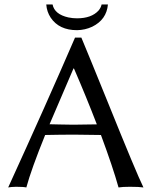

<svg xmlns="http://www.w3.org/2000/svg" viewBox="-20 -824 669 847"><path d="M456.1 -804.2Q450.2 -737.3 386.7 -706.1Q355 -691.4 319.8 -690.9Q240.7 -690.9 203.6 -746.1Q186.5 -772 184.1 -804.2H211.9Q220.7 -760.7 281.7 -747.1Q300.3 -743.2 319.8 -743.2Q383.3 -743.2 414.6 -777.3Q425.3 -790 428.2 -804.2ZM407.2 -275.4Q360.8 -396 306.2 -522H304.2L198.7 -275.9Q211.9 -275.9 242.2 -274.9Q285.6 -273.9 303.2 -273.9Q346.2 -273.9 407.2 -275.4ZM179.2 -228.5Q118.2 -78.1 96.2 2.9Q83.5 0 50.8 0Q27.3 0.5 16.1 2.9Q186.5 -370.1 311 -658.2H338.9Q374 -574.2 455.6 -373Q582 -59.6 612.8 2.9Q594.7 0 553.2 0Q520 0 502.9 2.9Q478 -86.4 425.3 -228.5Q354 -230 308.1 -230Q251 -230 179.2 -228.5Z"/></svg>

Font: Linux Biolinum Capitals O
Style: Small Caps
Weight: 400
Designer: Philipp H. Poll
Foundry: Philipp H. Poll
Version: Version 1.0.4